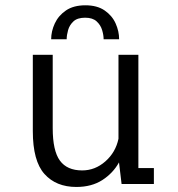

<svg xmlns="http://www.w3.org/2000/svg" viewBox="-20 -712 690 743"><path d="M275.5 11.5Q197 11.5 152 -38.8Q107 -89 107 -204.5V-500H184V-216Q184 -128.5 211.8 -90.5Q239.5 -52.5 298 -52.5Q348 -52.5 387.8 -87.5Q427.5 -122.5 438.5 -175V-500H515.5V-61.5H575.5V0H450.5L440.5 -83.5Q417.5 -42 376 -15.2Q334.5 11.5 275.5 11.5ZM310.5 -691.5Q356 -691.5 385 -671.5Q414 -651.5 427.5 -621.2Q441 -591 441 -560H381Q381 -576 375.2 -595.5Q369.5 -615 354 -629.2Q338.5 -643.5 309.5 -643.5Q279.5 -643.5 264.2 -629.2Q249 -615 243.5 -595.5Q238 -576 238 -560H178Q178 -591 192 -621.2Q206 -651.5 235.2 -671.5Q264.5 -691.5 310.5 -691.5Z"/></svg>

Font: Trispace Light
Style: Regular
Weight: 300
Designer: Tyler Finck
Foundry: Etcetera Type Company
Version: Version 1.210; ttfautohint (v1.8.3)